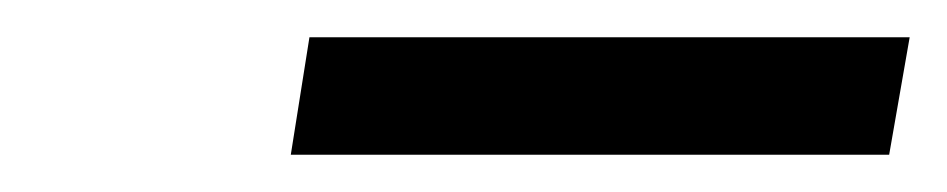

<svg xmlns="http://www.w3.org/2000/svg" viewBox="-20 -743 508 103"><path d="M136 -660 146 -723H468L457 -660Z"/></svg>

Font: Georama Extended
Style: Italic
Weight: 400
Width: 7
Italic angle: -9°
Designer: Jean-Baptiste Levee
Foundry: Production Type
Version: Version 1.000